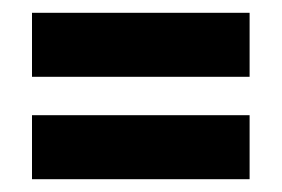

<svg xmlns="http://www.w3.org/2000/svg" viewBox="-20 -450 440 300"><path d="M370 -430V-330H30V-430ZM370 -270V-170H30V-270Z"/></svg>

Font: Red Rose Bold
Style: Regular
Weight: 700
Designer: jaikishan Patel
Version: Version 1.000